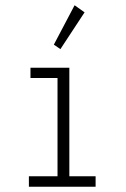

<svg xmlns="http://www.w3.org/2000/svg" viewBox="-20 -711 478 731"><path d="M90 0V-40H199V-414H96V-453H244V-40H344V0ZM210 -524 185 -541 264 -691 302 -664Z"/></svg>

Font: Inconsolata SemiCondensed Light
Style: Regular
Weight: 300
Width: 4
Monospace: yes
Designer: Raph Levien, Cyreal, Brenton Simpson
Foundry: Raph Levien, Cyreal, Google
Version: Version 3.100; ttfautohint (v1.8.4.7-5d5b)